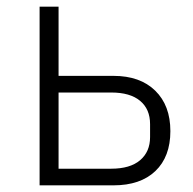

<svg xmlns="http://www.w3.org/2000/svg" viewBox="-20 -557 581 577"><path d="M99 -537H156V-329H321Q401 -329 446.5 -284.5Q492 -240 492 -163Q492 -86 447 -43Q402 0 321 0H99ZM314 -50Q371 -50 401 -75.5Q431 -101 431 -145V-184Q431 -229 401 -254Q371 -279 314 -279H156V-50Z"/></svg>

Font: IBM Plex Sans JP Light
Style: Regular
Weight: 300
Designer: Mike Abbink; Paul van der Laan; Pieter van Rosmalen; Wujin Sim; Yejin Wi; Jinhee Kim; Boomi Park; Yona Kim; Kichan Ma
Foundry: Sandoll Inc.
Version: Version 1.002